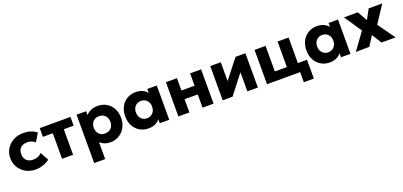

<svg xmlns="http://www.w3.org/2000/svg" viewBox="20 -1500 5640 2685"><g transform="rotate(-20 2840.0 -157.5)"><path d="M310 15Q229 15 165.2 -20.2Q101.5 -55.5 64.5 -116.8Q27.5 -178 27.5 -255Q27.5 -313 49.2 -362Q71 -411 110.5 -447.8Q150 -484.5 202.5 -504.8Q255 -525 316.5 -525Q374.5 -525 424 -509.2Q473.5 -493.5 513 -462L441 -340.5Q416.5 -363 387.2 -373.5Q358 -384 326 -384Q284 -384 253.5 -369Q223 -354 206.8 -325Q190.5 -296 190.5 -255.5Q190.5 -194.5 226.8 -160.2Q263 -126 326.5 -126Q362.5 -126 394.2 -139.2Q426 -152.5 452.5 -178L519 -54Q476 -22 420.8 -3.5Q365.5 15 310 15Z M705.5 0V-380H558.5V-510H1016V-380H869.5V0Z M1107 210V-510H1248.5V-451.5Q1277 -485 1321.2 -505Q1365.5 -525 1424 -525Q1497 -525 1554.2 -491.5Q1611.5 -458 1644.5 -397Q1677.5 -336 1677.5 -255Q1677.5 -198 1658.8 -148.8Q1640 -99.5 1605.5 -62.8Q1571 -26 1524.2 -5.5Q1477.5 15 1421 15Q1376 15 1338.2 0.5Q1300.5 -14 1270.5 -40.5V210ZM1393.5 -126Q1429 -126 1457 -141.8Q1485 -157.5 1501 -186.5Q1517 -215.5 1517 -255Q1517 -295 1500.8 -323.8Q1484.5 -352.5 1456.8 -368.2Q1429 -384 1393.5 -384Q1358.5 -384 1330.5 -368.2Q1302.5 -352.5 1286.5 -323.8Q1270.5 -295 1270.5 -255Q1270.5 -215.5 1286.5 -186.5Q1302.5 -157.5 1330.2 -141.8Q1358 -126 1393.5 -126Z M1989.5 15Q1917.5 15 1860.5 -18.8Q1803.5 -52.5 1770.5 -113.2Q1737.5 -174 1737.5 -255Q1737.5 -316 1756.5 -365.8Q1775.5 -415.5 1809.5 -451Q1843.5 -486.5 1889.5 -505.8Q1935.5 -525 1989.5 -525Q2060.5 -525 2110.5 -494.2Q2160.5 -463.5 2182 -412.5L2159.5 -377V-510H2300.5V0H2159.5V-133L2182 -98Q2160.5 -47 2110.5 -16Q2060.5 15 1989.5 15ZM2017.5 -126Q2051.5 -126 2078.8 -141.8Q2106 -157.5 2122 -186.5Q2138 -215.5 2138 -255Q2138 -295 2122 -323.8Q2106 -352.5 2078.8 -368.2Q2051.5 -384 2017.5 -384Q1983.5 -384 1956.5 -368.2Q1929.5 -352.5 1913.5 -323.8Q1897.5 -295 1897.5 -255Q1897.5 -215.5 1913.5 -186.5Q1929.5 -157.5 1956.5 -141.8Q1983.5 -126 2017.5 -126Z M2436.5 0V-510H2600.5V-326.5H2796V-510H2960V0H2796V-196.5H2600.5V0Z M3096 0V-510H3252.5V-230L3472.5 -510H3619.5V0H3463V-284L3242.5 0Z M3755.5 0V-510H3919.5V-130H4098V-510H4262V0ZM4248.5 150V0H4192V-130H4398V150Z M4686.5 15Q4614.5 15 4557.5 -18.8Q4500.5 -52.5 4467.5 -113.2Q4434.5 -174 4434.5 -255Q4434.5 -316 4453.5 -365.8Q4472.5 -415.5 4506.5 -451Q4540.5 -486.5 4586.5 -505.8Q4632.5 -525 4686.5 -525Q4757.5 -525 4807.5 -494.2Q4857.5 -463.5 4879 -412.5L4856.5 -377V-510H4997.5V0H4856.5V-133L4879 -98Q4857.5 -47 4807.5 -16Q4757.5 15 4686.5 15ZM4714.5 -126Q4748.5 -126 4775.8 -141.8Q4803 -157.5 4819 -186.5Q4835 -215.5 4835 -255Q4835 -295 4819 -323.8Q4803 -352.5 4775.8 -368.2Q4748.5 -384 4714.5 -384Q4680.5 -384 4653.5 -368.2Q4626.5 -352.5 4610.5 -323.8Q4594.5 -295 4594.5 -255Q4594.5 -215.5 4610.5 -186.5Q4626.5 -157.5 4653.5 -141.8Q4680.5 -126 4714.5 -126Z M5076.5 1.5 5260 -251.5 5086 -510H5293L5374.5 -364L5454 -510H5656.5L5487.5 -254.5L5669 0H5459L5369 -144L5278 -1.5Z"/></g></svg>

Font: Geologica Cursive
Style: Bold
Weight: 700
Designer: Sindre Bremnes, Frode Helland
Foundry: Monokrom Skriftforlag AS
Version: Version 1.010;gftools[0.9.28]